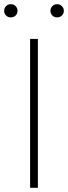

<svg xmlns="http://www.w3.org/2000/svg" viewBox="-31 -897 325 917"><path d="M20.5 -877Q34.7 -877 43.7 -867.7Q52.7 -858.4 52.7 -845.2Q52.7 -832 43.7 -823Q34.7 -814 20.5 -814Q6.8 -814 -2.2 -823Q-11.2 -832 -11.2 -845.2Q-11.2 -858.4 -2.2 -867.7Q6.8 -877 20.5 -877ZM241.7 -877Q255.4 -877 264.6 -867.7Q273.9 -858.4 273.9 -845.2Q273.9 -832 264.6 -823Q255.4 -814 241.7 -814Q228 -814 219 -823Q210 -832 210 -845.2Q210 -858.4 219 -867.7Q228 -877 241.7 -877ZM149.9 0H112.8V-710.9H149.9Z"/></svg>

Font: Robert Sans ExtraLight
Style: Regular
Weight: 250
Designer: Christian Robertson (extended by Adam Twardoch)
Foundry: Google
Version: Version 12.135;April 2, 2019;FontCreator 11.5.0.2425 64-bit;